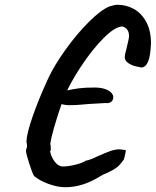

<svg xmlns="http://www.w3.org/2000/svg" viewBox="-20 -716 653 805"><path d="M573 -433Q568 -434 551 -437.5Q534 -441 518.5 -451Q503 -461 503 -478Q503 -485 510 -511Q521 -555 521 -565Q521 -596 494 -605Q463 -605 415 -557Q367 -509 320 -438Q273 -367 246 -303Q197 -162 191 -113Q193 -105 193 -90Q193 -83 190 -83Q193 -61 208.5 -39.5Q224 -18 245 -18Q266 -18 296.5 -25.5Q327 -33 341 -43Q349 -43 366.5 -50.5Q384 -58 390 -61Q421 -75 442 -82.5Q463 -90 481 -90Q488 -90 508 -86Q507 -82 505 -70.5Q503 -59 499 -47Q482 -23 468.5 -13Q455 -3 431 8Q412 15 397 25Q325 69 254 69Q222 69 184.5 55.5Q147 42 123 22Q115 9 102 -32Q89 -73 89 -84Q89 -87 91 -93Q93 -99 93 -102V-112Q91 -118 91 -124Q92 -155 116.5 -226.5Q141 -298 182 -387Q207 -441 254.5 -507.5Q302 -574 353.5 -625Q405 -676 439 -689Q460 -696 473 -696Q509 -696 541 -678.5Q573 -661 593 -624.5Q613 -588 613 -534Q611 -482 601 -458Q591 -434 573 -433ZM573 -433ZM237 -280Q212 -280 201 -299Q196 -307 196 -311Q196 -321 209.5 -326.5Q223 -332 252 -335Q288 -343 313 -346Q338 -349 376 -349Q422 -349 445 -329Q455 -319 455 -308Q455 -296 446 -289Q437 -282 422 -284L352 -280Q346 -280 323 -277.5Q300 -275 272 -275Q252 -275 237 -280Z"/></svg>

Font: Caveat
Style: Bold
Weight: 700
Designer: Pablo Impallari
Foundry: Pablo Impallari
Version: Version 1.500; ttfautohint (v1.6)